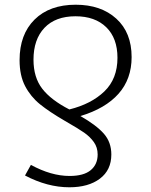

<svg xmlns="http://www.w3.org/2000/svg" viewBox="-20 -562 640 814"><path d="M538 -320Q538 -227 482.5 -164.5Q427 -102 321 -70Q389 -31 420.5 5Q452 41 452 93Q452 159 403.5 195.5Q355 232 274 232Q181 232 86 182L111 137Q197 184 275 184Q335 184 364.5 159.5Q394 135 394 93Q394 63 378 40.5Q362 18 337 0.5Q312 -17 256 -49Q189 -88 149.5 -120Q110 -152 86.5 -197Q63 -242 63 -307Q63 -416 126.5 -479Q190 -542 301 -542Q408 -542 473 -483Q538 -424 538 -320ZM122 -309Q122 -234 159 -186Q196 -138 274 -98Q367 -121 422.5 -174.5Q478 -228 478 -317Q478 -400 430.5 -446.5Q383 -493 300 -493Q215 -493 168.5 -444Q122 -395 122 -309Z"/></svg>

Font: Noto Sans Mono UI Light
Style: Regular
Weight: 300
Monospace: yes
Designer: Monotype Design team
Foundry: Monotype Imaging Inc.
Version: Version 1.000